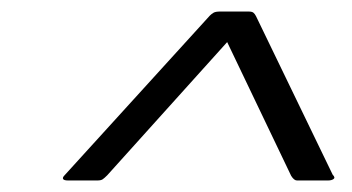

<svg xmlns="http://www.w3.org/2000/svg" viewBox="-20 -727 611 333"><path d="M98 -414Q91 -414 89.5 -416.5Q88 -419 92 -423L344 -700Q347 -703 350.5 -705Q354 -707 362 -707H411Q417 -707 419.5 -705Q422 -703 424 -699L557 -424Q562 -419 558.5 -416.5Q555 -414 549 -414H495Q490 -414 485 -422L374 -654L166 -423Q161 -418 158 -416Q155 -414 149 -414Z"/></svg>

Font: Glory
Style: Italic
Weight: 400
Italic angle: -12°
Designer: Robert Leuschke
Foundry: Robert Leuschke
Version: Version 1.011